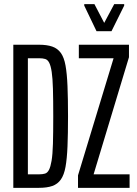

<svg xmlns="http://www.w3.org/2000/svg" viewBox="-20 -903 660 923"><path d="M44 0V-688H167Q206 -688 231.5 -679Q257 -670 272.5 -648.5Q288 -627 295 -588Q302 -549 304.5 -489Q307 -429 307 -344Q307 -259 304.5 -199.5Q302 -140 295 -101Q288 -62 272.5 -40Q257 -18 231.5 -9Q206 0 167 0ZM114 -65H169Q185 -65 196.5 -68.5Q208 -72 215.5 -86.5Q223 -101 228 -130.5Q233 -160 234.5 -212Q236 -264 236 -344Q236 -424 234.5 -476Q233 -528 228.5 -557.5Q224 -587 216.5 -601.5Q209 -616 197 -619.5Q185 -623 169 -623H114ZM355 0V-60L526 -623H359V-688H600V-628L430 -65H603V0ZM444 -753 385 -876V-883H434L481 -793L529 -883H577V-876L516 -753Z"/></svg>

Font: Saira UltraCondensed Medium
Style: Regular
Weight: 500
Width: 1
Designer: Hector Gatti with collaboration of the Omnibus-Type team
Foundry: Omnibus-Type
Version: Version 1.101